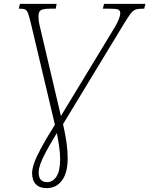

<svg xmlns="http://www.w3.org/2000/svg" viewBox="-20 -734 772 993"><path d="M221 239Q185 239 165.5 219Q146 199 146 162Q146 141 155.5 112.5Q165 84 190 36.5Q215 -11 264 -89L141 -608Q132 -645 126 -662.5Q120 -680 111.5 -684.5Q103 -689 84 -689H77L83 -714H273L268 -689H237Q203 -689 191 -681Q179 -673 179 -652Q179 -641 180 -630Q181 -619 185 -602L295 -134L576 -597Q587 -616 594.5 -635Q602 -654 602 -664Q602 -680 591.5 -684.5Q581 -689 550 -689H512L518 -714H732L726 -689H719Q694 -689 681 -684.5Q668 -680 655.5 -663.5Q643 -647 621 -611L306 -92Q320 -30 325 10.5Q330 51 330 84Q330 160 300.5 199.5Q271 239 221 239ZM224 208Q253 208 272 179Q291 150 291 88Q291 60 286 24.5Q281 -11 274 -46Q237 15 216.5 53.5Q196 92 188 116Q180 140 180 158Q180 208 224 208Z"/></svg>

Font: Noto Serif ExtraLight
Style: Italic
Weight: 200
Italic angle: -12°
Designer: Monotype Design Team
Foundry: Monotype Imaging Inc.
Version: Version 2.014; ttfautohint (v1.8.4.7-5d5b)